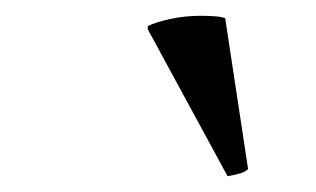

<svg xmlns="http://www.w3.org/2000/svg" viewBox="-20 -766 400 243"><path d="M167 -729V-733Q177 -738 195.5 -742Q214 -746 234 -746Q242 -746 250.5 -745.5Q259 -745 265 -743L294 -552Q290 -548 282 -546Q274 -544 268 -543Z"/></svg>

Font: Tiro Bangla
Style: Italic
Weight: 400
Italic angle: -11°
Designer: Bangla: John Hudson & Fiona Ross, assisted by Neelakash Kshetrimayum. Latin: John Hudson with Paul Hanslow, assisted by 
Foundry: Tiro Typeworks Ltd.
Version: Version 1.60